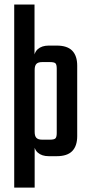

<svg xmlns="http://www.w3.org/2000/svg" viewBox="-20 -689 402 847"><path d="M320.6 -227.4H230.3V-386Q230.3 -404.1 224.7 -409.6Q219.1 -415.1 200.6 -415.1H165.4Q148.5 -415.1 140.7 -407.3Q132.9 -399.5 132.9 -380.3V-347.8H128.5V-420.4Q128.5 -456.1 146.5 -472Q164.4 -487.9 194.8 -487.9H230.2Q276.7 -487.9 298.6 -465.4Q320.6 -442.8 320.6 -399.5ZM132.9 138.5H42.7V-669H132.3V-430.1L132.9 -419.8ZM230.3 -261.4H320.6V-88.5Q320.6 -45.1 298.6 -22.5Q276.7 0 230.2 0H194.8Q164.4 0 146.5 -15.9Q128.5 -31.8 128.5 -67.5V-130.7L132.9 -131.4V-107.6Q132.9 -88.4 140.7 -80.7Q148.5 -72.9 165.4 -72.9H200.6Q219.1 -72.9 224.7 -78.8Q230.3 -84.7 230.3 -102Z"/></svg>

Font: Teko Variable Light
Style: Regular
Weight: 300
Designer: Manushi Parikh, Jonny Pinhorn
Foundry: Indian Type Foundry
Version: Version 3.000